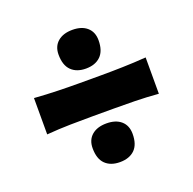

<svg xmlns="http://www.w3.org/2000/svg" viewBox="-117 -791 894 890"><g transform="rotate(-20 330.0 -346.0)"><path d="M328.6 -481.9Q282.7 -481.9 256.6 -507.8Q230.5 -533.7 230.5 -585.9Q230.5 -626.5 257.1 -649.4Q283.7 -672.4 329.6 -672.4Q375.5 -672.4 401.6 -649.4Q427.7 -626.5 427.7 -585.9Q427.7 -533.7 401.4 -507.8Q375 -481.9 328.6 -481.9ZM54.7 -256.8V-436Q114.7 -431.6 170.7 -430.2Q226.6 -428.7 275.9 -428.7H384.3Q433.6 -428.7 489.5 -430.2Q545.4 -431.6 605.5 -436V-256.8Q545.4 -261.7 489.5 -262.7Q433.6 -263.7 384.3 -263.7H275.9Q226.6 -263.7 170.7 -262.7Q114.7 -261.7 54.7 -256.8ZM328.6 -20.5Q282.7 -20.5 256.6 -46.1Q230.5 -71.8 230.5 -124Q230.5 -165 257.1 -188Q283.7 -210.9 329.6 -210.9Q375.5 -210.9 401.6 -188Q427.7 -165 427.7 -124Q427.7 -71.8 401.4 -46.1Q375 -20.5 328.6 -20.5Z"/></g></svg>

Font: Pinar-DS3-FD ExtraBold
Style: Regular
Weight: 800
Designer: Amin Abedi
Version: Version 3.000